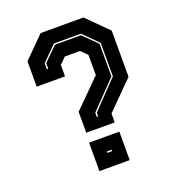

<svg xmlns="http://www.w3.org/2000/svg" viewBox="-129 -799 808 897"><g transform="rotate(-20 275.0 -350.0)"><path d="M215.5 -189.5V-293.5L349.5 -427V-528L318.5 -558.5H243.5L212.5 -528V-471H71.5V-597L174.5 -700H387.5L490.5 -597V-367.5L357 -233.5V-189.5ZM287 -242H294V-261L422.5 -394.5V-561L350.5 -633H216L144 -561V-531H151V-559L218.5 -626H348L416 -559V-396.5L287 -263ZM212 0V-141.5H362.5V0ZM276 -67.5H300V-74.5H276Z"/></g></svg>

Font: Tourney Expanded ExtraBold
Style: Regular
Weight: 800
Width: 7
Designer: Tyler Finck
Foundry: Etcetera Type Co
Version: Version 1.010; ttfautohint (v1.8.3)